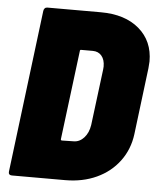

<svg xmlns="http://www.w3.org/2000/svg" viewBox="-51 -744 652 789"><g transform="rotate(5 275.0 -350.0)"><path d="M14 -15 97 -685Q98 -692 102 -696Q106 -700 113 -700H333Q433 -700 491.5 -650Q550 -600 550 -516Q550 -508 548 -488L514 -213Q506 -150 470 -101.5Q434 -53 376.5 -26.5Q319 0 247 0H27Q20 0 16.5 -4Q13 -8 14 -15ZM220 -161 268 -162Q292 -162 310.5 -182Q329 -202 334 -235L363 -466Q364 -471 364 -479Q364 -507 350.5 -523Q337 -539 314 -539H266Q261 -539 261 -534L215 -166Q215 -161 220 -161Z"/></g></svg>

Font: Barlow Semi Condensed Black
Style: Italic
Weight: 900
Width: 4
Italic angle: -7°
Designer: Jeremy Tribby
Foundry: Tribby Type
Version: Version 1.408